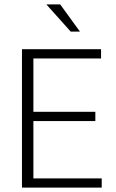

<svg xmlns="http://www.w3.org/2000/svg" viewBox="-20 -854 527 874"><path d="M80 -630H440V-588H132V-345H414V-303H132V-42H443V0H80ZM191 -834H254L344 -710H302Z"/></svg>

Font: Mukta Mahee ExtraLight
Style: Regular
Weight: 275
Designer: Shuchita Grover, Noopur Datye, Girish Dalvi, Yashodeep Gholap
Foundry: Ek Type
Version: Version 2.538;PS 1.000;hotconv 16.6.51;makeotf.lib2.5.65220;